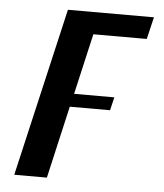

<svg xmlns="http://www.w3.org/2000/svg" viewBox="-49 -493 622 727"><g transform="rotate(5 262.5 -130.0)"><path d="M507 -450 487 -366H284L231 -135H384L372 -85H219L156 190H32L180 -450Z"/></g></svg>

Font: STIX MathJax Main
Style: Bold Italic
Weight: 700
Italic angle: -16.33°
Designer: MicroPress Inc., with final additions and corrections provided by Coen Hoffman, Elsevier (retired)
Version: Version 1.1.1